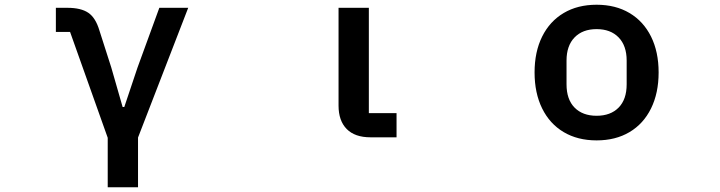

<svg xmlns="http://www.w3.org/2000/svg" viewBox="-20 -580 3040 811"><path d="M435 211V2L276 -445H216V-547H265Q322 -547 353 -526Q384 -505 400 -451L450 -295L498 -128H505L561 -295L653 -547H775L563 1V211Z M1545 0Q1479 0 1444.5 -35Q1410 -70 1410 -134V-547H1538V-102H1655V0Z M2238 -274Q2238 -361 2270 -425.5Q2302 -490 2361 -525Q2420 -560 2500 -560Q2580 -560 2639 -525Q2698 -490 2730 -425.5Q2762 -361 2762 -274Q2762 -187 2730 -122Q2698 -57 2639 -22Q2580 13 2500 13Q2420 13 2361 -22Q2302 -57 2270 -122Q2238 -187 2238 -274ZM2627 -224V-324Q2627 -387 2593 -422Q2559 -457 2500 -457Q2441 -457 2407 -422Q2373 -387 2373 -324V-224Q2373 -160 2407 -125.5Q2441 -91 2500 -91Q2559 -91 2593 -125.5Q2627 -160 2627 -224Z"/></svg>

Font: IBM Plex Sans JP SemiBold
Style: Regular
Weight: 600
Designer: Mike Abbink; Paul van der Laan; Pieter van Rosmalen; Wujin Sim; Yejin Wi; Jinhee Kim; Boomi Park; Yona Kim; Kichan Ma
Foundry: Sandoll Inc.
Version: Version 1.001